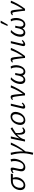

<svg xmlns="http://www.w3.org/2000/svg" viewBox="2288 -3038 990 5605"><g transform="rotate(-90 2782.5 -236.0)"><path d="M169.9 8.5Q116.9 8.5 84.2 -17.9Q51.5 -44.3 40.4 -89.9Q29.3 -135.5 40.7 -192.4Q54.2 -255.2 89.5 -304.9Q124.9 -354.5 180.1 -383.5Q235.4 -412.5 305.9 -413.1L517.3 -414.2L500 -354.5Q439.3 -355.6 386.3 -355.9Q333.4 -356.2 291.8 -356.2Q241.7 -356.2 204 -336.6Q166.2 -317 141.6 -281Q117.1 -245.1 106.3 -196.7Q92.6 -126.6 113.6 -84.3Q134.6 -41.9 185.5 -41.9Q224.8 -41.9 256.8 -66.5Q288.7 -91 311.4 -131.5Q334 -171.9 343.3 -219.5Q347.1 -236.5 348.9 -258.5Q350.6 -280.4 350.8 -302.5Q351 -324.6 349.3 -343.8Q347.5 -362.9 343.8 -373.9L383.3 -383.8Q391.1 -362.5 399.8 -337Q408.5 -311.6 411.7 -279.9Q415 -248.1 405.5 -206.4Q397.2 -165.4 375.9 -127Q354.5 -88.5 323.3 -58Q292.1 -27.4 253 -9.5Q213.9 8.5 169.9 8.5Z M697.3 8.5Q634.1 8.5 603.5 -34.3Q573 -77.1 588.5 -151.5L623.7 -318.6Q626.3 -329.2 626.6 -339.8Q627 -350.5 622.8 -357.5Q618.5 -364.6 606.5 -364.6Q594.3 -364.6 578.4 -357Q562.5 -349.5 544.4 -334.5L525.9 -360.5Q556.6 -388.2 589.5 -403.8Q622.4 -419.4 648.8 -419.4Q671.4 -419.4 681.4 -408Q691.5 -396.6 692.7 -378.6Q693.9 -360.5 689.3 -339L652.9 -168Q640.1 -107.8 659.8 -75.1Q679.5 -42.5 721.7 -42.5Q761.5 -42.5 791.7 -66.8Q822 -91.2 843.1 -133.6Q864.3 -176.1 875.7 -229.7Q886.7 -278.1 883.3 -324.2Q879.8 -370.4 867 -408.2L934.2 -421Q945.8 -382.6 948.5 -338.7Q951.3 -294.8 940.7 -246.2Q926.5 -176.5 892.8 -118.7Q859 -60.8 809.6 -26.2Q760.3 8.5 697.3 8.5Z M1150.9 31.9 1121.9 3.4Q1200.8 -97.3 1258.4 -202Q1316 -306.8 1357.6 -414.2H1423.6Q1374 -299.4 1306 -187.8Q1237.9 -76.2 1150.9 31.9ZM1125.5 239 1066 225.4Q1072 203.4 1077.3 182.4Q1082.5 161.4 1086.5 141.8Q1108.9 38.5 1111.4 -52Q1113.8 -142.5 1100.4 -230Q1087 -317.6 1060.3 -410.9L1125.8 -418.4Q1142.4 -353.6 1152.3 -280.3Q1162.3 -206.9 1165.1 -131Q1168 -55.1 1162.8 18.7Q1157.6 92.5 1143.5 158.5Q1138.9 180.8 1134.5 200.5Q1130 220.2 1125.5 239Z M1486.1 0Q1501.3 -85.4 1537.7 -149.3Q1574.1 -213.3 1623.3 -262.1Q1672.5 -311 1726.9 -349.3Q1781.4 -387.5 1833.2 -421L1868.6 -374.9Q1833.7 -353.5 1791.4 -328.5Q1749.1 -303.6 1705.5 -273Q1662 -242.5 1622.7 -203.2Q1583.4 -163.9 1554 -114Q1524.6 -64.1 1510.7 0ZM1452.3 0 1540.4 -414.2H1602.1L1502.5 0ZM1749.8 5.2Q1715.6 5.2 1690.7 -19Q1665.7 -43.3 1656.7 -98.7Q1647.7 -154.2 1659.2 -248.5L1704.5 -294Q1695.9 -200.3 1703 -146.8Q1710.2 -93.4 1728.3 -71.2Q1746.4 -49 1770.5 -49Q1786.3 -49 1800.8 -55Q1815.4 -61.1 1827.5 -69.2Q1839.5 -77.3 1847.2 -83.3L1868.3 -57.6Q1840.8 -30.3 1812.7 -12.5Q1784.6 5.2 1749.8 5.2Z M2071.9 8.5Q2018.9 8.5 1986.2 -17.9Q1953.5 -44.3 1942.4 -89.9Q1931.3 -135.5 1942.7 -192.4Q1956.2 -257.8 1991.1 -310.1Q2026 -362.5 2076.1 -392.5Q2126.3 -422.6 2183 -422.6Q2234.8 -422.6 2267.9 -397.1Q2300.9 -371.5 2312.8 -326.7Q2324.7 -281.9 2312.2 -223.3Q2299.2 -160.2 2264.7 -107.4Q2230.3 -54.6 2180.6 -23.1Q2131 8.5 2071.9 8.5ZM2087.5 -40.3Q2126.8 -40.3 2159 -65.1Q2191.1 -89.9 2213.7 -130.9Q2236.3 -171.9 2245.5 -219.5Q2259.3 -285.3 2240.2 -329.6Q2221.1 -373.9 2168.4 -373.9Q2132.6 -373.9 2100.2 -351.9Q2067.8 -329.9 2044 -290.2Q2020.2 -250.5 2009.4 -196.7Q1995.7 -125.5 2016.7 -82.9Q2037.7 -40.3 2087.5 -40.3Z M2464.5 5.2Q2445.5 5.2 2432 -3.3Q2418.5 -11.7 2414.2 -29.2Q2409.9 -46.7 2416.1 -74.1L2496.5 -414.2H2557.7L2481.1 -89Q2477.1 -70.5 2480 -59.8Q2483 -49 2497.5 -49Q2512.3 -49 2529 -61.4Q2545.8 -73.8 2568.1 -95.3L2590.3 -68.5Q2556.7 -33.7 2525.2 -14.3Q2493.7 5.2 2464.5 5.2Z M2799.6 0Q2796.2 -38 2791.7 -79.8Q2787.2 -121.5 2781.9 -162.5Q2776.6 -203.5 2771.2 -240Q2765.7 -276.6 2760.9 -304.8Q2754.2 -342.6 2747.9 -356.4Q2741.5 -370.1 2722.5 -370.1Q2712.5 -370.1 2701.5 -365.7Q2690.4 -361.3 2681.1 -353.5L2664.8 -377.4Q2685.5 -397.1 2709 -408.2Q2732.4 -419.4 2754 -419.4Q2779 -419.4 2792 -406.6Q2804.9 -393.9 2811.1 -370Q2817.3 -346.1 2821.6 -312.8Q2827.9 -263.9 2832.5 -214.5Q2837 -165.1 2840.8 -115.7Q2844.5 -66.3 2846.3 -17.4L2815.9 -22.3Q2886.8 -117.5 2939.6 -216.5Q2992.5 -315.4 3030 -416.9L3093.5 -411.5Q3049.9 -305.2 2991.1 -202.3Q2932.4 -99.5 2855.6 0Z M3248.9 8.5Q3202.4 8.5 3172.6 -18.4Q3142.8 -45.3 3134.5 -94.7Q3126.3 -144.1 3142 -211.5Q3156 -272.9 3187.4 -323Q3218.8 -373 3265.3 -418.2L3329.7 -409.3Q3286.9 -369.2 3254 -319.1Q3221.1 -269.1 3207.1 -207.9Q3197.4 -166 3199.9 -128Q3202.5 -90.1 3218.6 -66.3Q3234.7 -42.5 3265.4 -42.5Q3292.9 -42.5 3313.1 -59Q3333.4 -75.5 3347.4 -102.2Q3361.4 -128.9 3370 -160.8Q3378.7 -192.7 3383.7 -222.5L3394.6 -285.5H3455.3L3440.1 -219.5Q3427.1 -162.3 3430.4 -123Q3433.6 -83.7 3451.9 -63.1Q3470.2 -42.5 3501.4 -42.5Q3529.3 -42.5 3550.6 -59Q3572 -75.6 3587.3 -105.6Q3602.6 -135.5 3610.5 -176.1Q3618.5 -214.1 3618.4 -255.4Q3618.2 -296.7 3609.3 -337Q3600.5 -377.2 3580.7 -410.5L3646.3 -417.9Q3674.3 -363.2 3679.8 -302.3Q3685.4 -241.4 3673.5 -186.2Q3661.3 -129.8 3635.4 -85.6Q3609.5 -41.4 3573 -16.5Q3536.5 8.5 3492.4 8.5Q3433 8.5 3402 -29.6Q3371 -67.6 3373.8 -128.3L3401.4 -122.8Q3376.5 -56.2 3338.1 -23.9Q3299.7 8.5 3248.9 8.5Z M3892.6 0Q3889.2 -38 3884.7 -79.8Q3880.2 -121.5 3874.9 -162.5Q3869.6 -203.5 3864.2 -240Q3858.7 -276.6 3853.9 -304.8Q3847.2 -342.6 3840.9 -356.4Q3834.5 -370.1 3815.5 -370.1Q3805.5 -370.1 3794.5 -365.7Q3783.4 -361.3 3774.1 -353.5L3757.8 -377.4Q3778.5 -397.1 3802 -408.2Q3825.4 -419.4 3847 -419.4Q3872 -419.4 3885 -406.6Q3897.9 -393.9 3904.1 -370Q3910.3 -346.1 3914.6 -312.8Q3920.9 -263.9 3925.5 -214.5Q3930 -165.1 3933.8 -115.7Q3937.5 -66.3 3939.3 -17.4L3908.9 -22.3Q3979.8 -117.5 4032.6 -216.5Q4085.5 -315.4 4123 -416.9L4186.5 -411.5Q4142.9 -305.2 4084.1 -202.3Q4025.4 -99.5 3948.6 0Z M4290.5 5.2Q4271.5 5.2 4258 -3.3Q4244.5 -11.7 4240.2 -29.2Q4235.9 -46.7 4242.1 -74.1L4322.5 -414.2H4383.7L4307.1 -89Q4303.1 -70.5 4306 -59.8Q4309 -49 4323.5 -49Q4338.3 -49 4355 -61.4Q4371.8 -73.8 4394.1 -95.3L4416.3 -68.5Q4382.7 -33.7 4351.2 -14.3Q4319.7 5.2 4290.5 5.2Z M4627.9 8.5Q4581.4 8.5 4551.6 -18.4Q4521.8 -45.3 4513.5 -94.7Q4505.3 -144.1 4521 -211.5Q4535 -272.9 4566.4 -323Q4597.8 -373 4644.3 -418.2L4708.7 -409.3Q4665.9 -369.2 4633 -319.1Q4600.1 -269.1 4586.1 -207.9Q4576.4 -166 4578.9 -128Q4581.5 -90.1 4597.6 -66.3Q4613.7 -42.5 4644.4 -42.5Q4671.9 -42.5 4692.1 -59Q4712.4 -75.5 4726.4 -102.2Q4740.4 -128.9 4749 -160.8Q4757.7 -192.7 4762.7 -222.5L4773.6 -285.5H4834.3L4819.1 -219.5Q4806.1 -162.3 4809.4 -123Q4812.6 -83.7 4830.9 -63.1Q4849.2 -42.5 4880.4 -42.5Q4908.3 -42.5 4929.6 -59Q4951 -75.6 4966.3 -105.6Q4981.6 -135.5 4989.5 -176.1Q4997.5 -214.1 4997.4 -255.4Q4997.2 -296.7 4988.3 -337Q4979.5 -377.2 4959.7 -410.5L5025.3 -417.9Q5053.3 -363.2 5058.8 -302.3Q5064.4 -241.4 5052.5 -186.2Q5040.3 -129.8 5014.4 -85.6Q4988.5 -41.4 4952 -16.5Q4915.5 8.5 4871.4 8.5Q4812 8.5 4781 -29.6Q4750 -67.6 4752.8 -128.3L4780.4 -122.8Q4755.5 -56.2 4717.1 -23.9Q4678.7 8.5 4627.9 8.5ZM4824.2 -509.1 4915.1 -711H4983.3L4867.9 -509.1Z M5271.6 0Q5268.2 -38 5263.7 -79.8Q5259.2 -121.5 5253.9 -162.5Q5248.6 -203.5 5243.2 -240Q5237.7 -276.6 5232.9 -304.8Q5226.2 -342.6 5219.9 -356.4Q5213.5 -370.1 5194.5 -370.1Q5184.5 -370.1 5173.5 -365.7Q5162.4 -361.3 5153.1 -353.5L5136.8 -377.4Q5157.5 -397.1 5181 -408.2Q5204.4 -419.4 5226 -419.4Q5251 -419.4 5264 -406.6Q5276.9 -393.9 5283.1 -370Q5289.3 -346.1 5293.6 -312.8Q5299.9 -263.9 5304.5 -214.5Q5309 -165.1 5312.8 -115.7Q5316.5 -66.3 5318.3 -17.4L5287.9 -22.3Q5358.8 -117.5 5411.6 -216.5Q5464.5 -315.4 5502 -416.9L5565.5 -411.5Q5521.9 -305.2 5463.1 -202.3Q5404.4 -99.5 5327.6 0Z"/></g></svg>

Font: Ysabeau
Style: Bold Italic
Weight: 700
Italic angle: -12°
Designer: Christian Thalmann (Catharsis Fonts)
Version: Version 2.002